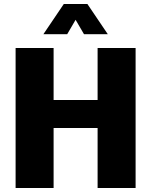

<svg xmlns="http://www.w3.org/2000/svg" viewBox="-20 -940 756 960"><path d="M58 -700H248V-440H468V-700H658V0H468V-300H248V0H58ZM299 -920H417L519 -769H400L358 -841L316 -769H197Z"/></svg>

Font: Moderustic ExtraBold
Style: Regular
Weight: 800
Designer: Tural Alisoy
Foundry: TAFT Foundry
Version: Version 2.120